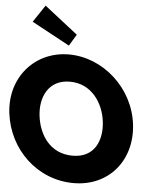

<svg xmlns="http://www.w3.org/2000/svg" viewBox="-102 -1211 1050 1285"><g transform="rotate(5 423.0 -568.5)"><path d="M151.6 -1152 74.7 -1037 329.6 -899 376.2 -976ZM-27.7 -413C1.9 -172 196.8 15 440.8 15C677.8 15 832.9 -172 803.3 -413C773.7 -654 564.9 -840 335.9 -840C108.9 -840 -57.3 -654 -27.7 -413ZM175.3 -413C160.2 -536 213.1 -659 358.1 -659C504.1 -659 585.2 -536 600.3 -413C615.4 -290 568.5 -167 418.5 -167C264.5 -167 190.4 -290 175.3 -413Z"/></g></svg>

Font: Hussar
Style: BdOpOblOne
Weight: 700
Foundry: Cannot Into Space Fonts
Version: Version 2.00